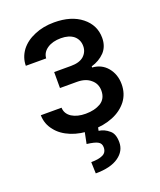

<svg xmlns="http://www.w3.org/2000/svg" viewBox="-142 -642 790 949"><g transform="rotate(-20 252.5 -167.0)"><path d="M178 -93Q207 -75 251 -75Q298 -75 330 -94Q362 -114 362 -156Q362 -193 335 -215Q309 -238 263 -238H174V-322H263Q307 -322 330 -342Q353 -363 353 -394Q353 -427 329 -448Q304 -468 262 -468Q218 -468 190 -449Q162 -430 160 -399H53Q53 -442 80 -479Q107 -514 153 -533Q199 -553 257 -553Q347 -553 401 -510Q455 -467 455 -400Q455 -355 428 -326Q400 -297 358 -285V-279Q406 -276 436 -241Q467 -204 467 -152Q467 -102 439 -65Q410 -28 363 -9Q314 11 252 11Q191 11 144 -8Q95 -28 69 -62Q40 -97 39 -144H148Q149 -112 178 -93ZM335 51Q358 69 358 114Q358 160 317 189Q275 219 196 219L194 159Q233 159 254 149Q277 139 277 111Q277 90 260 81Q244 72 203 67L217 -3H287L281 26Q311 30 335 51Z"/></g></svg>

Font: Sinter Medium
Style: Regular
Weight: 500
Foundry: Adobe & rsms
Version: Version 1.000